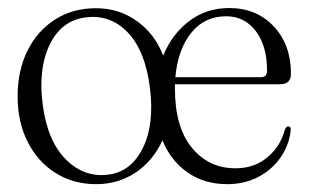

<svg xmlns="http://www.w3.org/2000/svg" viewBox="-20 -460 792 490"><path d="M225 -439Q284 -439 329.8 -406Q375.5 -373 396.5 -318Q419 -373 462.8 -406.2Q506.5 -439.5 565 -439.5Q634.5 -439.5 678.5 -392.8Q722.5 -346 722.5 -272Q722.5 -245 695 -245H426.5Q426.5 -239 426.5 -233Q426.5 -136 469.5 -83.2Q512.5 -30.5 581 -30.5Q629.5 -30.5 663 -59Q696.5 -87.5 707 -129.5Q711 -137.5 715.5 -137.5Q722.5 -137.5 722 -128Q718 -90 696.5 -58.8Q675 -27.5 639.8 -8.8Q604.5 10 560 10Q501.5 10 458.8 -19.8Q416 -49.5 394.5 -102Q371.5 -50.5 327 -20.2Q282.5 10 225.5 10Q167 10 121.8 -18.5Q76.5 -47 50.8 -97.5Q25 -148 25 -214.5Q25 -280 50.2 -330.8Q75.5 -381.5 120.5 -410.2Q165.5 -439 225 -439ZM557 -418.5Q502 -418.5 468 -376.2Q434 -334 427.5 -263H646.5Q661.5 -263 661.5 -279.5Q661.5 -343 632.8 -380.8Q604 -418.5 557 -418.5ZM257.5 -14.5Q315 -22 344.8 -82.8Q374.5 -143.5 362.5 -237Q350.5 -331 305.8 -377.5Q261 -424 198 -415.5Q136.5 -407.5 106.8 -346Q77 -284.5 89 -193Q101 -100.5 148 -53.2Q195 -6 257.5 -14.5Z"/></svg>

Font: Fraunces 144pt Soft Light
Style: Regular
Weight: 300
Version: Version 1.000;[0bf87f6ff]